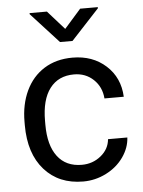

<svg xmlns="http://www.w3.org/2000/svg" viewBox="-54 -793 631 846"><g transform="rotate(-5 261.5 -370.0)"><path d="M280.3 -64Q328.6 -64 364.7 -93.3Q400.9 -122.6 404.8 -166.5H490.2Q487.8 -121.1 459 -80.1Q430.2 -39.1 382.1 -14.6Q334 9.8 280.3 9.8Q172.4 9.8 108.6 -62.3Q44.9 -134.3 44.9 -259.3V-274.4Q44.9 -351.6 73.2 -411.6Q101.6 -471.7 154.5 -504.9Q207.5 -538.1 279.8 -538.1Q368.7 -538.1 427.5 -484.9Q486.3 -431.6 490.2 -346.7H404.8Q400.9 -397.9 366 -430.9Q331.1 -463.9 279.8 -463.9Q210.9 -463.9 173.1 -414.3Q135.3 -364.7 135.3 -271V-253.9Q135.3 -162.6 172.9 -113.3Q210.4 -64 280.3 -64ZM259.3 -667 332.5 -750H410.6V-745.1L286.6 -611.3H231.4L108.9 -745.1V-750H185.5Z"/></g></svg>

Font: APIMedia Roboto
Style: Regular
Weight: 400
Designer: Google
Version: Version 2.137; 2017